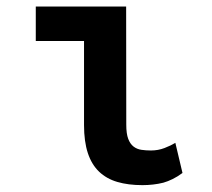

<svg xmlns="http://www.w3.org/2000/svg" viewBox="-20 -548 640 579"><path d="M87.9 -528.3V-424.3H233.4V-170.9Q233.4 -121.1 244.9 -86.4Q256.3 -51.8 278.8 -30.3Q301.3 -8.8 334 0.7Q366.7 10.3 409.7 10.3Q425.8 10.3 441.4 8.5Q457 6.8 472.7 2.9Q486.3 -1 500.7 -8.1Q515.1 -15.1 530.3 -26.4L508.8 -117.2Q495.1 -108.9 476.1 -101.6Q457 -94.2 435.1 -94.2Q419.9 -94.2 406.5 -96.2Q393.1 -98.1 382.8 -106Q372.6 -113.8 366.7 -129.2Q360.8 -144.5 360.8 -171.9L360.4 -528.3Z"/></svg>

Font: Roboto Mono SemiBold
Style: Regular
Weight: 600
Monospace: yes
Designer: Google
Version: Version 3.000